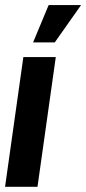

<svg xmlns="http://www.w3.org/2000/svg" viewBox="-30 -720 333 740"><path d="M60 -500H185L114.5 0H-10.5ZM97.5 -556.5 157.5 -700.5H282.5L181 -556.5Z"/></svg>

Font: Urbanist
Style: Bold Italic
Weight: 700
Italic angle: -8°
Designer: Corey Hu
Foundry: Corey Hu
Version: Version 1.330; ttfautohint (v1.8.4.7-5d5b)